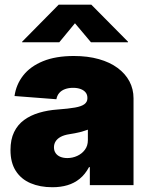

<svg xmlns="http://www.w3.org/2000/svg" viewBox="-20 -784 634 813"><path d="M201.7 8.8Q149.4 8.8 109.4 -8.3Q69.3 -25.4 46.9 -60.3Q24.4 -95.2 24.4 -148.4Q24.4 -193.4 39.6 -224.6Q54.7 -255.9 82 -275.9Q109.4 -295.9 145.8 -306.6Q182.1 -317.4 224.1 -320.3Q270 -323.7 297.6 -328.6Q325.2 -333.5 337.6 -343Q350.1 -352.5 350.1 -367.7V-369.6Q350.1 -383.3 342.5 -392.6Q335 -401.9 321.5 -407Q308.1 -412.1 289.1 -412.1Q270.5 -412.1 255.6 -406.7Q240.7 -401.4 231.2 -390.6Q221.7 -379.9 218.8 -363.8L41.5 -377.4Q48.3 -426.3 78.4 -464.6Q108.4 -502.9 162.1 -524.9Q215.8 -546.9 293 -546.9Q351.6 -546.9 398.4 -533.7Q445.3 -520.5 478 -496.3Q510.7 -472.2 528.1 -439.5Q545.4 -406.7 545.4 -367.7V0H360.4V-76.2H356.9Q340.3 -45.4 317.4 -26.9Q294.4 -8.3 265.6 0.2Q236.8 8.8 201.7 8.8ZM265.1 -114.7Q287.1 -114.7 306.9 -123.8Q326.7 -132.8 339.4 -149.7Q352.1 -166.5 352.1 -190.9V-234.9Q344.2 -232.4 335.7 -229.5Q327.1 -226.6 317.1 -224.1Q307.1 -221.7 296.6 -219.7Q286.1 -217.8 273.9 -215.8Q251.5 -212.4 237.1 -204.6Q222.7 -196.8 215.6 -185.5Q208.5 -174.3 208.5 -160.2Q208.5 -145.5 215.8 -135.3Q223.1 -125 235.8 -119.9Q248.5 -114.7 265.1 -114.7ZM231 -605H73.7V-607.4L228.5 -764.2H366.7L522 -607.4V-605H365.2L297.4 -685.5Z"/></svg>

Font: Inter 18pt Black
Style: Regular
Weight: 900
Designer: Rasmus Andersson
Foundry: rsms
Version: Version 4.001;git-66647c0bb